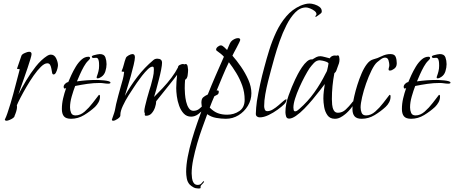

<svg xmlns="http://www.w3.org/2000/svg" viewBox="-20 -663 2562 1083"><path d="M17 18Q9 18 7 12Q11 3 15 -6Q19 -15 22 -25Q40 -78 54.5 -132Q69 -186 83 -240L91 -271Q91 -274 84 -273.5Q77 -273 76 -276Q83 -294 88.5 -312.5Q94 -331 101 -349Q104 -357 120 -364Q136 -371 144 -371Q158 -371 158 -358Q158 -351 151.5 -329.5Q145 -308 135.5 -279.5Q126 -251 115.5 -221.5Q105 -192 96.5 -167.5Q88 -143 84 -130Q102 -166 127 -208Q152 -250 182 -288Q212 -326 246 -348Q257 -355 266 -355Q287 -355 297 -333.5Q307 -312 307 -295Q307 -289 304 -276.5Q301 -264 295.5 -253.5Q290 -243 282 -243Q276 -243 274 -252.5Q272 -262 270 -274.5Q268 -287 263 -296.5Q258 -306 247 -306Q231 -306 211 -286.5Q191 -267 170 -237Q149 -207 129.5 -173.5Q110 -140 95.5 -112Q81 -84 75 -69Q76 -66 76 -60Q76 -49 71.5 -34.5Q67 -20 62 -9Q62 -3 53.5 3Q45 9 34 13.5Q23 18 17 18Z M530 -221Q525 -221 525 -226Q525 -229 526 -231Q532 -247 535.5 -261.5Q539 -276 539 -292Q539 -298 538.5 -308.5Q538 -319 534.5 -328Q531 -337 522 -337Q518 -337 515 -336.5Q512 -336 508 -336Q498 -336 498 -344Q498 -348 507.5 -351Q517 -354 528 -356Q539 -358 543 -358Q568 -358 574.5 -339.5Q581 -321 581 -301Q581 -282 574.5 -261Q568 -240 551 -229Q547 -226 541 -223.5Q535 -221 530 -221ZM381 7Q352 7 340.5 -7Q329 -21 329 -48Q329 -78 336 -108Q343 -138 353 -166L344 -163Q339 -166 339 -173Q339 -182 347.5 -190.5Q356 -199 365 -200Q371 -215 382 -239Q393 -263 407.5 -287Q422 -311 440 -327Q458 -343 479 -343Q488 -343 488 -335Q488 -332 484 -327.5Q480 -323 478 -321Q465 -309 453 -287.5Q441 -266 431 -243.5Q421 -221 414 -204Q442 -208 469.5 -210Q497 -212 525 -212Q528 -212 540 -211.5Q552 -211 567 -209.5Q582 -208 592.5 -205Q603 -202 603 -197Q603 -193 598.5 -192Q594 -191 592 -191Q579 -191 567 -193Q555 -195 542 -195Q508 -195 473 -190Q438 -185 404 -178Q394 -152 384.5 -119Q375 -86 375 -57Q375 -41 381 -26.5Q387 -12 406 -12Q433 -12 457.5 -33.5Q482 -55 503 -82.5Q524 -110 538 -128H539Q543 -128 543.5 -124Q544 -120 544 -118Q544 -101 536 -86.5Q528 -72 516 -60Q489 -35 454.5 -14Q420 7 381 7Z M619 18Q611 18 611 12L624 -26Q628 -38 630 -50.5Q632 -63 635 -76Q641 -101 647.5 -125Q654 -149 661 -174Q667 -194 672.5 -214.5Q678 -235 680 -256Q682 -259 674 -258.5Q666 -258 666 -262Q674 -280 678.5 -299Q683 -318 690 -336Q693 -344 706 -351Q719 -358 727 -358Q741 -358 741 -340Q741 -327 734 -297Q727 -267 717 -231.5Q707 -196 697.5 -166Q688 -136 684 -122Q716 -179 755.5 -230.5Q795 -282 845 -324Q854 -332 867 -332Q894 -332 894 -309Q894 -296 889 -270Q884 -244 876 -213.5Q868 -183 861 -156.5Q854 -130 849 -116Q872 -139 898 -166.5Q924 -194 947 -224.5Q970 -255 984 -283Q984 -292 994.5 -297Q1005 -302 1012 -302Q1015 -302 1021 -300Q1025 -302 1027 -302Q1036 -302 1038.5 -288.5Q1041 -275 1041 -269Q1041 -258 1038.5 -238.5Q1036 -219 1024 -213Q1023 -201 1022.5 -188.5Q1022 -176 1022 -164Q1022 -153 1023.5 -132Q1025 -111 1030 -89.5Q1035 -68 1045 -53Q1055 -38 1071 -38Q1089 -38 1102.5 -48Q1116 -58 1125.5 -71Q1135 -84 1141 -94Q1147 -104 1150 -104Q1155 -104 1155 -99Q1155 -96 1153 -90Q1147 -72 1132 -52.5Q1117 -33 1098 -19Q1079 -5 1058 -5Q1033 -5 1016.5 -22.5Q1000 -40 990.5 -66.5Q981 -93 977.5 -120Q974 -147 974 -166Q974 -185 975.5 -203.5Q977 -222 979 -241Q970 -228 960 -216Q950 -204 941 -192L861 -92Q861 -77 854.5 -57.5Q848 -38 835.5 -24Q823 -10 804 -10Q797 -10 796.5 -15.5Q796 -21 797 -25Q795 -27 794.5 -30.5Q794 -34 794 -37Q794 -45 798.5 -65Q803 -85 809.5 -108.5Q816 -132 822 -152Q828 -172 831 -181Q837 -203 842.5 -226Q848 -249 848 -271Q848 -275 847 -281Q846 -287 840 -287Q829 -287 813.5 -272Q798 -257 781.5 -236Q765 -215 752 -196Q739 -177 734 -169Q723 -153 705 -124.5Q687 -96 673 -66Q659 -36 659 -16V-12Q659 -3 643.5 7.5Q628 18 619 18Z M1097 400Q1083 400 1071 393.5Q1059 387 1049 377Q1037 363 1033.5 343Q1030 323 1030 306Q1030 268 1039 221Q1048 174 1062.5 124.5Q1077 75 1093 29.5Q1109 -16 1122 -52Q1116 -67 1116 -84Q1116 -105 1125.5 -113.5Q1135 -122 1152 -130Q1173 -183 1196.5 -237Q1220 -291 1243 -343Q1235 -352 1225 -360Q1215 -368 1205 -375Q1199 -378 1199 -383Q1199 -392 1208.5 -399.5Q1218 -407 1226 -407Q1234 -407 1245 -396.5Q1256 -386 1261 -381Q1265 -390 1271 -405Q1277 -420 1282 -427Q1288 -435 1300 -441.5Q1312 -448 1322 -448Q1335 -448 1335 -438Q1335 -435 1329 -422.5Q1323 -410 1315 -395Q1307 -380 1300 -367Q1293 -354 1291 -349Q1315 -322 1339.5 -286.5Q1364 -251 1381 -212.5Q1398 -174 1398 -137Q1398 -99 1378 -66Q1358 -33 1325.5 -13Q1293 7 1254 7Q1228 7 1199.5 2Q1171 -3 1149 -19Q1137 14 1121.5 56.5Q1106 99 1092.5 145.5Q1079 192 1070 236Q1061 280 1061 315Q1061 326 1063 341.5Q1065 357 1072.5 368.5Q1080 380 1095 380Q1110 380 1118 369.5Q1126 359 1130 359Q1131 359 1131 361Q1131 365 1122.5 373.5Q1114 382 1111 387Q1112 388 1112 391Q1112 395 1110 399Q1107 400 1103.5 400Q1100 400 1097 400ZM1261 -16Q1300 -16 1330 -36.5Q1360 -57 1360 -100Q1360 -142 1346.5 -180Q1333 -218 1312.5 -251.5Q1292 -285 1271 -312Q1253 -275 1235.5 -233Q1218 -191 1202 -152Q1204 -152 1205 -152.5Q1206 -153 1207 -153Q1214 -153 1214 -146Q1214 -133 1206 -129Q1198 -125 1189 -120Q1182 -104 1175.5 -88.5Q1169 -73 1163 -56L1164 -55Q1186 -33 1209 -24.5Q1232 -16 1261 -16Z M1445 -1Q1436 -1 1429.5 -6Q1423 -11 1423 -21Q1423 -35 1425 -56Q1427 -77 1429 -92Q1437 -140 1447.5 -188.5Q1458 -237 1471 -284Q1483 -330 1499 -381.5Q1515 -433 1538 -482Q1561 -531 1594.5 -570.5Q1628 -610 1675 -631Q1687 -636 1700 -639.5Q1713 -643 1726 -643Q1738 -643 1754.5 -638Q1771 -633 1783 -623.5Q1795 -614 1795 -599Q1795 -593 1792 -590Q1790 -587 1776.5 -577.5Q1763 -568 1761 -567Q1759 -569 1759 -570Q1759 -573 1762 -576Q1765 -579 1765 -583Q1765 -593 1754 -601.5Q1743 -610 1729 -615.5Q1715 -621 1706 -621Q1673 -621 1645.5 -593Q1618 -565 1596 -521.5Q1574 -478 1557 -429.5Q1540 -381 1528 -338Q1516 -295 1509 -269Q1501 -240 1492 -204Q1483 -168 1476.5 -131.5Q1470 -95 1470 -64Q1470 -55 1473.5 -45.5Q1477 -36 1488 -36Q1503 -36 1519.5 -46Q1536 -56 1551.5 -69.5Q1567 -83 1578.5 -93Q1590 -103 1594 -103Q1596 -103 1596 -101Q1596 -94 1592 -87Q1588 -80 1583 -75Q1570 -62 1546 -44.5Q1522 -27 1495 -14Q1468 -1 1445 -1Z M1869 7Q1841 7 1827 -13Q1813 -33 1808.5 -59.5Q1804 -86 1804 -107Q1804 -128 1806.5 -148.5Q1809 -169 1812 -189Q1802 -176 1784 -152.5Q1766 -129 1743 -101.5Q1720 -74 1696 -49.5Q1672 -25 1649.5 -9.5Q1627 6 1611 6Q1597 6 1593.5 -7Q1590 -20 1590 -30Q1590 -75 1608 -125Q1626 -175 1645 -215Q1650 -226 1660 -245Q1670 -264 1683.5 -284Q1697 -304 1712 -317Q1727 -330 1742 -328Q1753 -335 1763.5 -340.5Q1774 -346 1787 -346Q1795 -346 1813.5 -341Q1832 -336 1840 -334Q1844 -342 1852 -346Q1860 -350 1868 -350Q1876 -350 1879 -349Q1883 -351 1885 -351Q1891 -351 1893 -342.5Q1895 -334 1895 -329Q1895 -316 1892 -306Q1889 -296 1884 -284Q1880 -274 1877.5 -265.5Q1875 -257 1866 -250Q1859 -214 1855.5 -177.5Q1852 -141 1852 -104Q1852 -91 1853.5 -73Q1855 -55 1862.5 -41Q1870 -27 1886 -27Q1911 -27 1930.5 -45.5Q1950 -64 1963 -81Q1965 -84 1968 -87.5Q1971 -91 1975 -93L1978 -87Q1978 -77 1968 -63Q1958 -49 1946 -36.5Q1934 -24 1926 -18Q1914 -8 1899.5 -0.5Q1885 7 1869 7ZM1645 -35Q1651 -35 1658 -40Q1665 -45 1669 -49Q1716 -90 1752.5 -141Q1789 -192 1816 -247Q1819 -252 1822 -258Q1825 -264 1826 -270Q1828 -278 1830 -287.5Q1832 -297 1833 -305Q1832 -310 1822 -314Q1812 -318 1800.5 -320.5Q1789 -323 1784 -323Q1765 -323 1750.5 -307.5Q1736 -292 1726 -278Q1714 -260 1698.5 -231Q1683 -202 1668.5 -169.5Q1654 -137 1644.5 -107Q1635 -77 1635 -56Q1635 -51 1636.5 -43Q1638 -35 1645 -35Z M2020 7Q1992 7 1980 -7Q1968 -21 1968 -48Q1968 -55 1968.5 -61.5Q1969 -68 1970 -75Q1972 -92 1978.5 -121Q1985 -150 1995.5 -183.5Q2006 -217 2019.5 -248.5Q2033 -280 2049.5 -301.5Q2066 -323 2085 -328Q2109 -334 2133 -346Q2157 -358 2182 -358Q2206 -358 2212 -342Q2218 -326 2218 -306Q2218 -283 2200 -273Q2196 -270 2190.5 -267.5Q2185 -265 2179 -265Q2172 -265 2172 -271Q2172 -277 2174 -283Q2176 -289 2176 -296Q2176 -307 2171.5 -322.5Q2167 -338 2152 -338Q2141 -338 2128 -328.5Q2115 -319 2107 -312Q2092 -299 2075.5 -265.5Q2059 -232 2045 -192Q2031 -152 2022.5 -115Q2014 -78 2014 -57Q2014 -41 2020 -26.5Q2026 -12 2045 -12Q2072 -12 2096.5 -33.5Q2121 -55 2142 -82.5Q2163 -110 2177 -128H2178Q2182 -128 2182.5 -124Q2183 -120 2183 -118Q2183 -101 2175 -86Q2167 -71 2155 -60Q2128 -35 2093.5 -14Q2059 7 2020 7Z M2448 -221Q2443 -221 2443 -226Q2443 -229 2444 -231Q2450 -247 2453.5 -261.5Q2457 -276 2457 -292Q2457 -298 2456.5 -308.5Q2456 -319 2452.5 -328Q2449 -337 2440 -337Q2436 -337 2433 -336.5Q2430 -336 2426 -336Q2416 -336 2416 -344Q2416 -348 2425.5 -351Q2435 -354 2446 -356Q2457 -358 2461 -358Q2486 -358 2492.5 -339.5Q2499 -321 2499 -301Q2499 -282 2492.5 -261Q2486 -240 2469 -229Q2465 -226 2459 -223.5Q2453 -221 2448 -221ZM2299 7Q2270 7 2258.5 -7Q2247 -21 2247 -48Q2247 -78 2254 -108Q2261 -138 2271 -166L2262 -163Q2257 -166 2257 -173Q2257 -182 2265.5 -190.5Q2274 -199 2283 -200Q2289 -215 2300 -239Q2311 -263 2325.5 -287Q2340 -311 2358 -327Q2376 -343 2397 -343Q2406 -343 2406 -335Q2406 -332 2402 -327.5Q2398 -323 2396 -321Q2383 -309 2371 -287.5Q2359 -266 2349 -243.5Q2339 -221 2332 -204Q2360 -208 2387.5 -210Q2415 -212 2443 -212Q2446 -212 2458 -211.5Q2470 -211 2485 -209.5Q2500 -208 2510.5 -205Q2521 -202 2521 -197Q2521 -193 2516.5 -192Q2512 -191 2510 -191Q2497 -191 2485 -193Q2473 -195 2460 -195Q2426 -195 2391 -190Q2356 -185 2322 -178Q2312 -152 2302.5 -119Q2293 -86 2293 -57Q2293 -41 2299 -26.5Q2305 -12 2324 -12Q2351 -12 2375.5 -33.5Q2400 -55 2421 -82.5Q2442 -110 2456 -128H2457Q2461 -128 2461.5 -124Q2462 -120 2462 -118Q2462 -101 2454 -86.5Q2446 -72 2434 -60Q2407 -35 2372.5 -14Q2338 7 2299 7Z"/></svg>

Font: Moon Dance
Style: Regular
Weight: 400
Designer: Robert E. Leuschke
Foundry: Robert E. Leuschke
Version: Version 1.010; ttfautohint (v1.8.3)